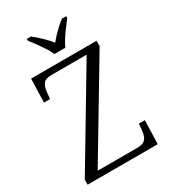

<svg xmlns="http://www.w3.org/2000/svg" viewBox="-222 -1036 1006 1141"><g transform="rotate(-30 280.5 -465.5)"><path d="M33 0V-34L414 -672H173Q130 -672 115.5 -651Q101 -630 98 -595L94 -552H52L57 -714H506V-677L126 -42H398Q427 -42 442.5 -51.5Q458 -61 465 -78Q472 -95 474 -119L478 -162H519L514 0ZM250 -771Q241 -794 223.5 -820.5Q206 -847 187.5 -873Q169 -899 153 -918V-931H181Q202 -915 220.5 -898Q239 -881 256 -863.5Q273 -846 288 -827Q303 -846 319.5 -863.5Q336 -881 354.5 -898Q373 -915 394 -931H423V-918Q408 -899 388.5 -873Q369 -847 352 -820.5Q335 -794 325 -771Z"/></g></svg>

Font: Noto Serif Tibetan Light
Style: Regular
Weight: 300
Version: Version 2.103